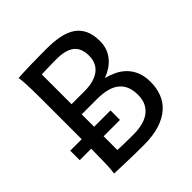

<svg xmlns="http://www.w3.org/2000/svg" viewBox="-192 -863 1013 1013"><g transform="rotate(-45 315.0 -356.5)"><path d="M14.6 -249H100.1V-558.1Q100.1 -592.3 99.4 -621.8Q98.6 -651.4 97.2 -674.8Q95.7 -698.2 92.8 -712.9Q108.9 -713.9 132.8 -714.8Q156.7 -715.8 185.3 -716.6Q213.9 -717.3 245.4 -717.5Q276.9 -717.8 307.6 -717.8Q361.8 -717.8 404.3 -709Q446.8 -700.2 475.6 -680.2Q504.4 -660.2 519.5 -627.4Q534.7 -594.7 534.7 -546.9Q534.7 -516.1 525.4 -491.5Q516.1 -466.8 499.8 -447.5Q483.4 -428.2 461.7 -414.1Q439.9 -399.9 415 -390.6Q443.4 -383.3 471.2 -370.4Q499 -357.4 521.2 -335.9Q543.5 -314.5 557.4 -282.5Q571.3 -250.5 571.3 -205.1Q571.3 -160.6 556.9 -122.3Q542.5 -84 511 -55.7Q479.5 -27.3 429.9 -11.2Q380.4 4.9 310.1 4.9Q272.5 4.9 234.1 4.2Q195.8 3.4 164.1 2.4Q127 1.5 92.8 0Q97.2 -24.9 98.4 -72Q99.6 -119.1 100.1 -178.2H14.6ZM192.9 -249H314.9V-178.2H192.9V-75.7Q199.7 -75.2 211.4 -74.7Q223.1 -74.2 238.8 -74Q254.4 -73.7 273.2 -73.5Q292 -73.2 312.5 -73.2Q343.8 -73.2 373.3 -79.6Q402.8 -85.9 425.5 -101.1Q448.2 -116.2 462.2 -141.6Q476.1 -167 476.1 -205.1Q476.1 -272.9 434.8 -307.4Q393.6 -341.8 307.6 -341.8H192.9ZM192.9 -417.5H288.1Q327.1 -417.5 355.7 -425.8Q384.3 -434.1 402.8 -449.2Q421.4 -464.4 430.4 -485.6Q439.5 -506.8 439.5 -532.2Q439.5 -559.6 431.9 -580.1Q424.3 -600.6 408 -614.5Q391.6 -628.4 365.5 -635.3Q339.4 -642.1 302.7 -642.1Q288.6 -642.1 272.5 -641.8Q256.3 -641.6 241.2 -641.1Q226.1 -640.6 213.4 -640.4Q200.7 -640.1 192.9 -639.6Z"/></g></svg>

Font: Andika Am
Style: Regular
Weight: 400
Designer: Victor Gaultney, Annie Olsen, Julie Remington, Don Collingsworth, Eric Hays, Becca Hirsbrunner
Foundry: SIL International
Version: Version 5.000